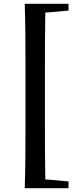

<svg xmlns="http://www.w3.org/2000/svg" viewBox="-20 -819 412 1017"><path d="M166 178H343V142L220 131C218 28 218 -75 218 -177V-445C218 -548 218 -651 220 -752L343 -763V-799H111C115 -682 115 -562 115 -445V-177C115 -57 115 62 111 178Z"/></svg>

Font: GenRyuMin2 TW B
Style: Regular
Weight: 700
Version: Version 2.100;PS 2.1;hotconv 16.6.51;makeotf.lib2.5.65220 DE